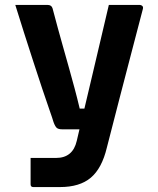

<svg xmlns="http://www.w3.org/2000/svg" viewBox="-20 -558 640 778"><path d="M173 -538Q189 -538 193 -524Q216 -437 232.5 -379Q249 -321 260.5 -279.5Q272 -238 282 -201Q292 -164 303 -118H322Q336 -177 353 -249Q370 -321 387.5 -395.5Q405 -470 421 -538H547Q552 -538 556.5 -534Q561 -530 559 -522Q534 -426 511 -338.5Q488 -251 464.5 -160Q441 -69 413 40Q393 124 348 162Q303 200 223 200H115Q104 200 104 189V82H207Q275 82 291 13Q295 -5 302 -34H232Q218 -34 211 -39Q204 -44 197 -63Q193 -77 180.5 -112.5Q168 -148 151 -199Q134 -250 115 -308.5Q96 -367 77 -426.5Q58 -486 42 -538Z"/></svg>

Font: Recursive Sn Lnr St
Style: Bold
Weight: 700
Version: Version 1.079;hotconv 1.0.112;makeotfexe 2.5.65598; ttfautoh